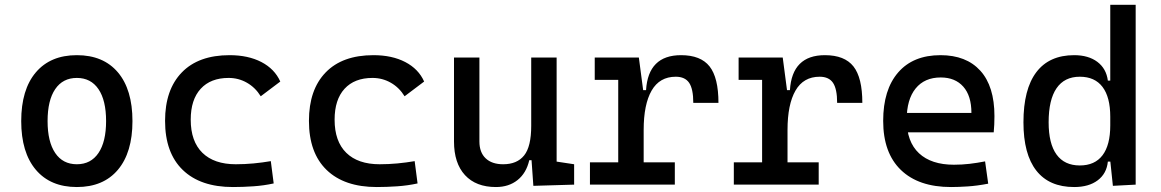

<svg xmlns="http://www.w3.org/2000/svg" viewBox="-20 -752 4728 782"><path d="M293 9.8Q185.5 9.8 126 -60.5Q66.4 -130.9 66.4 -258.8Q66.4 -387.2 126 -457.3Q185.5 -527.3 293 -527.3Q400.9 -527.3 460.2 -457.3Q519.5 -387.2 519.5 -258.8Q519.5 -130.9 460.2 -60.5Q400.9 9.8 293 9.8ZM293 -83Q350.1 -83 381.1 -128.9Q412.1 -174.8 412.1 -258.8Q412.1 -343.3 381.1 -388.9Q350.1 -434.6 293 -434.6Q235.8 -434.6 204.8 -388.9Q173.8 -343.3 173.8 -258.8Q173.8 -174.8 204.8 -128.9Q235.8 -83 293 -83Z M928.7 9.8Q796.4 9.8 724.4 -59.8Q652.3 -129.4 652.3 -259.8Q652.3 -386.7 720.5 -457Q788.6 -527.3 915 -527.3Q990.7 -527.3 1044.7 -499.3Q1098.6 -471.2 1121.6 -419.9L1042 -359.9Q1020 -395.5 985.8 -415Q951.7 -434.6 911.1 -434.6Q837.9 -434.6 797.4 -390.4Q756.8 -346.2 756.8 -264.6Q756.8 -176.3 804.4 -129.6Q852.1 -83 940.4 -83Q976.6 -83 1012.7 -86.4Q1048.8 -89.8 1083 -95.7L1094.7 -4.9Q1054.7 3.9 1012 6.8Q969.2 9.8 928.7 9.8Z M1514.6 9.8Q1382.3 9.8 1310.3 -59.8Q1238.3 -129.4 1238.3 -259.8Q1238.3 -386.7 1306.4 -457Q1374.5 -527.3 1501 -527.3Q1576.7 -527.3 1630.6 -499.3Q1684.6 -471.2 1707.5 -419.9L1627.9 -359.9Q1606 -395.5 1571.8 -415Q1537.6 -434.6 1497.1 -434.6Q1423.8 -434.6 1383.3 -390.4Q1342.8 -346.2 1342.8 -264.6Q1342.8 -176.3 1390.4 -129.6Q1438 -83 1526.4 -83Q1562.5 -83 1598.6 -86.4Q1634.8 -89.8 1668.9 -95.7L1680.7 -4.9Q1640.6 3.9 1597.9 6.8Q1555.2 9.8 1514.6 9.8Z M2000 9.8Q1918.5 9.8 1873.8 -38.8Q1829.1 -87.4 1829.1 -175.8V-517.6H1932.6V-175.8Q1932.6 -131.3 1958 -107.2Q1983.4 -83 2029.3 -83Q2085.9 -83 2114.7 -118.9Q2143.6 -154.8 2143.6 -239.3L2169.9 -99.6H2135.7Q2123.5 -46.9 2087.9 -18.6Q2052.2 9.8 2000 9.8ZM2152.3 4.9 2143.6 -119.1V-210H2247.1V-93.8L2318.4 -83V0ZM2143.6 -146.5V-517.6H2247.1V-175.8Z M2601.6 -222.7 2571.3 -384.8H2611.3Q2620.1 -527.3 2753.9 -527.3Q2834 -527.3 2870.1 -481.4Q2906.2 -435.5 2906.2 -333H2803.7Q2803.7 -389.6 2786.9 -414.6Q2770 -439.5 2732.4 -439.5Q2666.5 -439.5 2634 -383.1Q2601.6 -326.7 2601.6 -222.7ZM2382.8 0V-90.8H2728.5V0ZM2498 0V-517.6H2582L2601.6 -369.1V0ZM2402.3 -426.8V-517.6H2575.2L2585 -426.8Z M3187.5 -222.7 3157.2 -384.8H3197.3Q3206.1 -527.3 3339.8 -527.3Q3419.9 -527.3 3456.1 -481.4Q3492.2 -435.5 3492.2 -333H3389.6Q3389.6 -389.6 3372.8 -414.6Q3356 -439.5 3318.4 -439.5Q3252.4 -439.5 3220 -383.1Q3187.5 -326.7 3187.5 -222.7ZM2968.8 0V-90.8H3314.5V0ZM3084 0V-517.6H3168L3187.5 -369.1V0ZM2988.3 -426.8V-517.6H3161.1L3170.9 -426.8Z M3853.5 9.8Q3721.2 9.8 3649.2 -59.8Q3577.1 -129.4 3577.1 -259.8Q3577.1 -386.7 3638.2 -457Q3699.2 -527.3 3810.5 -527.3Q3915.5 -527.3 3972.9 -463.9Q4030.3 -400.4 4030.3 -279.3Q4030.3 -243.7 4027.3 -212.9H3664.1V-292H3936.5Q3936.5 -361.8 3903.3 -399.2Q3870.1 -436.5 3811.5 -436.5Q3745.6 -436.5 3709.2 -391.6Q3672.9 -346.7 3672.9 -264.6Q3672.9 -174.8 3722.9 -127.9Q3772.9 -81.1 3865.2 -81.1Q3897.5 -81.1 3928.7 -84.7Q3960 -88.4 3992.2 -94.7L4004.9 -3.9Q3959 4.9 3920.9 7.3Q3882.8 9.8 3853.5 9.8Z M4355 9.8Q4253.4 9.8 4200.9 -57.1Q4148.4 -124 4148.4 -253.9Q4148.4 -388.7 4200.9 -458Q4253.4 -527.3 4355 -527.3Q4413.1 -527.3 4449.5 -500Q4485.8 -472.7 4492.2 -423.8H4532.2L4502 -276.4Q4502 -356.4 4470.5 -397.9Q4439 -439.5 4377.9 -439.5Q4315.4 -439.5 4283.2 -392.6Q4251 -345.7 4251 -253.9Q4251 -167 4283.2 -122.6Q4315.4 -78.1 4377.9 -78.1Q4439 -78.1 4470.5 -119.6Q4502 -161.1 4502 -241.2L4537.1 -93.8H4492.2Q4487.3 -44.9 4450.9 -17.6Q4414.6 9.8 4355 9.8ZM4512.7 4.9 4502 -96.7V-732.4H4605.5V0Z"/></svg>

Font: Cascadia Code
Style: Regular
Weight: 400
Designer: Aaron Bell
Foundry: Saja Typeworks
Version: Version 2404.023